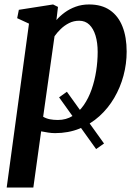

<svg xmlns="http://www.w3.org/2000/svg" viewBox="-20 -587 623 861"><path d="M446.5 56.5 411 81.5 245 -150.5 280 -175.5ZM10 254 110 -481 57 -505.5 64.5 -543 218 -567 240 -556 233 -497Q248.5 -515 270.2 -531Q292 -547 319.5 -557Q347 -567 379.5 -567Q436 -567 473.2 -541.2Q510.5 -515.5 529.2 -468Q548 -420.5 548 -355.5Q548 -301 533.8 -247.8Q519.5 -194.5 492.2 -148Q465 -101.5 425.8 -66Q386.5 -30.5 336.5 -10.2Q286.5 10 227 10Q212 10 196 7.5Q180 5 164.5 2L129.5 254ZM173.5 -63.5Q187 -55.5 203.5 -52.2Q220 -49 239.5 -49Q276.5 -49 305.5 -67Q334.5 -85 355.8 -115.8Q377 -146.5 390.8 -185.8Q404.5 -225 411.2 -268.2Q418 -311.5 418 -354Q418 -395.5 408.5 -427Q399 -458.5 380.8 -476.2Q362.5 -494 335 -494Q310.5 -494 289.8 -483.5Q269 -473 252.5 -457Q236 -441 224.5 -424.5Z"/></svg>

Font: Merriweather 20pt SemiBold
Style: Italic
Weight: 600
Italic angle: -7.8°
Version: Version 2.101